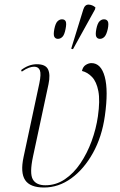

<svg xmlns="http://www.w3.org/2000/svg" viewBox="-20 -825 533 855"><path d="M176 10Q114 10 92 -23Q70 -56 85 -126L155 -453Q164 -496 157.5 -512Q151 -528 132 -528Q122 -528 109 -523.5Q96 -519 77 -506L74 -513Q91 -526 108.5 -532.5Q126 -539 144 -539Q183 -539 194 -516Q205 -493 196 -450L127 -128Q111 -53 126 -26.5Q141 0 182 0Q229 0 268.5 -26.5Q308 -53 338 -97.5Q368 -142 388 -196.5Q408 -251 416 -307Q426 -377 418 -419Q410 -461 390 -482Q370 -503 345 -509Q349 -528 362 -536Q375 -544 387 -544Q430 -544 446.5 -483Q463 -422 447 -309Q434 -216 394 -144Q354 -72 297.5 -31Q241 10 176 10ZM305 -606 297 -608 351 -783Q358 -805 374.5 -804.5Q391 -804 405 -792L403 -783ZM238 -652Q227 -652 222 -661Q217 -670 222 -696Q227 -721 236 -730Q245 -739 256 -739Q268 -739 272.5 -730Q277 -721 272 -696Q267 -670 258 -661Q249 -652 238 -652ZM425 -652Q414 -652 409 -661Q404 -670 409 -696Q414 -721 423 -730Q432 -739 443 -739Q455 -739 460 -730Q465 -721 460 -696Q454 -670 445 -661Q436 -652 425 -652Z"/></svg>

Font: Noto Serif Display SemiCondensed ExtraLight
Style: Italic
Weight: 200
Width: 4
Italic angle: -12°
Designer: Monotype Design Team
Foundry: Monotype Imaging Inc.
Version: Version 2.009